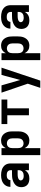

<svg xmlns="http://www.w3.org/2000/svg" viewBox="1408 -1976 783 3640"><g transform="rotate(-90 1800.0 -156.5)"><path d="M235 8Q203 8 172 0Q141 -8 117 -29Q93 -50 82 -80.5Q71 -111 71 -142Q71 -171 80 -199.5Q89 -228 108.5 -249.5Q128 -271 153.5 -285Q179 -299 207 -307.5Q235 -316 264 -318.5Q293 -321 322 -321H393V-349Q393 -366 385 -381.5Q377 -397 363 -406Q349 -415 332 -418Q315 -421 298 -421Q282 -421 265.5 -418Q249 -415 235.5 -406Q222 -397 213.5 -382.5Q205 -368 205 -351H77Q77 -378 85 -403.5Q93 -429 109 -450.5Q125 -472 147 -487.5Q169 -503 194 -512Q219 -521 245.5 -524.5Q272 -528 298 -528Q325 -528 352 -524.5Q379 -521 404.5 -512.5Q430 -504 452.5 -488.5Q475 -473 491 -451Q507 -429 514 -402.5Q521 -376 521 -349V0H393V-78Q382 -57 365 -40Q348 -23 327 -12Q306 -1 282.5 3.5Q259 8 235 8ZM286 -99Q306 -99 325.5 -103.5Q345 -108 361 -120Q377 -132 385 -150.5Q393 -169 393 -189V-214H322Q310 -214 297 -213.5Q284 -213 272 -211Q260 -209 247.5 -205.5Q235 -202 224.5 -196Q214 -190 206.5 -179Q199 -168 199 -156Q199 -141 208 -128.5Q217 -116 230 -109.5Q243 -103 257.5 -101Q272 -99 286 -99Z M679 215V-520H811V-437Q821 -458 835.5 -475.5Q850 -493 869 -505.5Q888 -518 910 -523Q932 -528 955 -528Q981 -528 1007 -521Q1033 -514 1054 -498.5Q1075 -483 1090 -461Q1105 -439 1114 -414Q1123 -389 1126 -362.5Q1129 -336 1129 -310V-210Q1129 -184 1126 -157.5Q1123 -131 1114 -106Q1105 -81 1090 -59Q1075 -37 1054 -21.5Q1033 -6 1007 1Q981 8 955 8Q932 8 910 3Q888 -2 869 -14.5Q850 -27 835.5 -44.5Q821 -62 811 -83V215ZM901 -102Q921 -102 941 -109.5Q961 -117 974 -133Q987 -149 992 -169.5Q997 -190 997 -210V-310Q997 -330 992 -350.5Q987 -371 974 -387Q961 -403 941 -410.5Q921 -418 901 -418Q881 -418 862 -410Q843 -402 831.5 -386Q820 -370 815.5 -350Q811 -330 811 -310V-210Q811 -190 815.5 -170Q820 -150 831.5 -134Q843 -118 862 -110Q881 -102 901 -102Z M1434 0V-410H1267V-520H1733V-410H1566V0Z M1954 215Q1969 171 1983.5 126.5Q1998 82 2013 38L2033 -22L1863 -520H2001L2103 -166L2199 -520H2337L2091 215Z M2479 215V-520H2611V-437Q2621 -458 2635.5 -475.5Q2650 -493 2669 -505.5Q2688 -518 2710 -523Q2732 -528 2755 -528Q2781 -528 2807 -521Q2833 -514 2854 -498.5Q2875 -483 2890 -461Q2905 -439 2914 -414Q2923 -389 2926 -362.5Q2929 -336 2929 -310V-210Q2929 -184 2926 -157.5Q2923 -131 2914 -106Q2905 -81 2890 -59Q2875 -37 2854 -21.5Q2833 -6 2807 1Q2781 8 2755 8Q2732 8 2710 3Q2688 -2 2669 -14.5Q2650 -27 2635.5 -44.5Q2621 -62 2611 -83V215ZM2701 -102Q2721 -102 2741 -109.5Q2761 -117 2774 -133Q2787 -149 2792 -169.5Q2797 -190 2797 -210V-310Q2797 -330 2792 -350.5Q2787 -371 2774 -387Q2761 -403 2741 -410.5Q2721 -418 2701 -418Q2681 -418 2662 -410Q2643 -402 2631.5 -386Q2620 -370 2615.5 -350Q2611 -330 2611 -310V-210Q2611 -190 2615.5 -170Q2620 -150 2631.5 -134Q2643 -118 2662 -110Q2681 -102 2701 -102Z M3235 8Q3203 8 3172 0Q3141 -8 3117 -29Q3093 -50 3082 -80.5Q3071 -111 3071 -142Q3071 -171 3080 -199.5Q3089 -228 3108.5 -249.5Q3128 -271 3153.5 -285Q3179 -299 3207 -307.5Q3235 -316 3264 -318.5Q3293 -321 3322 -321H3393V-349Q3393 -366 3385 -381.5Q3377 -397 3363 -406Q3349 -415 3332 -418Q3315 -421 3298 -421Q3282 -421 3265.5 -418Q3249 -415 3235.5 -406Q3222 -397 3213.5 -382.5Q3205 -368 3205 -351H3077Q3077 -378 3085 -403.5Q3093 -429 3109 -450.5Q3125 -472 3147 -487.5Q3169 -503 3194 -512Q3219 -521 3245.5 -524.5Q3272 -528 3298 -528Q3325 -528 3352 -524.5Q3379 -521 3404.5 -512.5Q3430 -504 3452.5 -488.5Q3475 -473 3491 -451Q3507 -429 3514 -402.5Q3521 -376 3521 -349V0H3393V-78Q3382 -57 3365 -40Q3348 -23 3327 -12Q3306 -1 3282.5 3.5Q3259 8 3235 8ZM3286 -99Q3306 -99 3325.5 -103.5Q3345 -108 3361 -120Q3377 -132 3385 -150.5Q3393 -169 3393 -189V-214H3322Q3310 -214 3297 -213.5Q3284 -213 3272 -211Q3260 -209 3247.5 -205.5Q3235 -202 3224.5 -196Q3214 -190 3206.5 -179Q3199 -168 3199 -156Q3199 -141 3208 -128.5Q3217 -116 3230 -109.5Q3243 -103 3257.5 -101Q3272 -99 3286 -99Z"/></g></svg>

Font: Iosevka Custom XBdEx
Style: Regular
Weight: 800
Width: 7
Monospace: yes
Designer: Belleve Invis
Foundry: Belleve Invis
Version: Version 11.2.4; ttfautohint (v1.8.4)